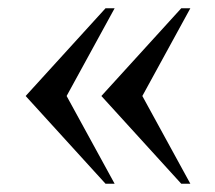

<svg xmlns="http://www.w3.org/2000/svg" viewBox="-20 -473 519 464"><path d="M418 -29 225 -241 418 -453H440L324 -241L440 -29ZM235 -29 42 -241 235 -453H257L141 -241L257 -29Z"/></svg>

Font: Frank Ruhl Libre
Style: Regular
Weight: 400
Designer: Yanek Iontef
Foundry: Fontef
Version: Version 6.004